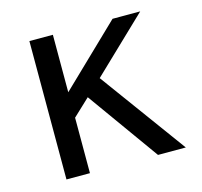

<svg xmlns="http://www.w3.org/2000/svg" viewBox="-85 -640 772 733"><g transform="rotate(-15 301.0 -273.5)"><path d="M90.8 -546.9H183.6V-319.8L419.4 -546.9H528.8L313.5 -340.8L562.5 0H452.6L250.5 -282.2L183.6 -219.2V0H90.8Z"/></g></svg>

Font: Vazir Code Hack
Style: Code-Hack
Weight: 400
Foundry: DejaVu fonts team - Redesigned by Saber Rastikerdar
Version: Version 1.1.2